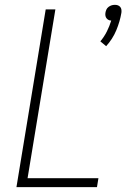

<svg xmlns="http://www.w3.org/2000/svg" viewBox="-20 -774 540 794"><path d="M419 -583 395 -603Q411 -622 422 -644Q433 -666 440 -689Q434 -689 429 -691.5Q424 -694 420.5 -698.5Q417 -703 416 -709Q415 -715 416 -721Q417 -728 420 -734.5Q423 -741 429 -745.5Q435 -750 441.5 -752Q448 -754 455 -754Q462 -754 467.5 -752Q473 -750 477 -745.5Q481 -741 482 -734.5Q483 -728 482 -721Q476 -685 461 -649Q446 -613 419 -583ZM48 0 169 -735H209L94 -37H387L381 0Z"/></svg>

Font: Iosevka Extralight
Style: Italic
Weight: 200
Italic angle: -9°
Monospace: yes
Designer: Belleve Invis
Foundry: Belleve Invis
Version: Version 32.5.0; ttfautohint (v1.8.4)